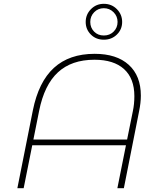

<svg xmlns="http://www.w3.org/2000/svg" viewBox="-20 -986 843 1006"><path d="M718 -485Q718 -448 709 -404L629 0H595L640 -225H149L104 0H71L152 -407Q182 -557 262.5 -630.5Q343 -704 476 -704Q591 -704 654.5 -646.5Q718 -589 718 -485ZM684 -482Q684 -575 630 -624Q576 -673 475 -673Q355 -673 283.5 -607Q212 -541 185 -405L155 -255H646L676 -403Q684 -440 684 -482ZM429 -871Q429 -910 456.5 -938Q484 -966 524 -966Q565 -966 592.5 -938Q620 -910 620 -871Q620 -832 592.5 -805Q565 -778 524 -778Q483 -778 456 -805Q429 -832 429 -871ZM596 -871Q596 -901 575 -922Q554 -943 524 -943Q494 -943 473.5 -922Q453 -901 453 -871Q453 -841 473 -820.5Q493 -800 524 -800Q555 -800 575.5 -820.5Q596 -841 596 -871Z"/></svg>

Font: Montserrat Alternates ExLight
Style: Italic
Weight: 275
Italic angle: -11.3°
Designer: Julieta Ulanovsky
Foundry: Julieta Ulanovsky
Version: Version 7.200